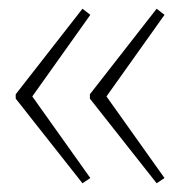

<svg xmlns="http://www.w3.org/2000/svg" viewBox="-20 -461 437 440"><path d="M169 -41 16 -235V-245L169 -441L187 -427L54 -240L187 -53ZM339 -41 186 -235V-245L339 -441L357 -427L224 -240L357 -53Z"/></svg>

Font: Piazzolla SC Thin
Style: Regular
Weight: 100
Designer: Juan Pablo del Peral
Foundry: Huerta Tipografica
Version: Version 1.330